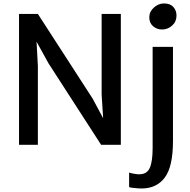

<svg xmlns="http://www.w3.org/2000/svg" viewBox="-20 -822 1080 1090"><path d="M88 0V-743H195L506 -262L565.5 -151L557 -285V-743H666V0H554L255 -463L187.5 -585.5L195 -447V0ZM713 240V157.5Q721 161 739.5 164.2Q758 167.5 770.5 167.5Q814.5 167.5 830.5 130.8Q846.5 94 846.5 19V-556H962V-22Q962 124 915.5 186Q869 248 784 248Q776.5 248 761 247Q745.5 246 731.5 244.2Q717.5 242.5 713 240ZM900 -654.5Q871 -654.5 849.2 -673Q827.5 -691.5 827.5 -723.5Q827.5 -756 853.8 -779.2Q880 -802.5 910.5 -802.5Q946 -802.5 964 -782.5Q982 -762.5 982 -733.5Q982 -699 957.2 -676.8Q932.5 -654.5 900 -654.5Z"/></svg>

Font: Merriweather Sans
Style: Regular
Weight: 400
Designer: Eben Sorkin
Foundry: Eben Sorkin
Version: Version 1.008; ttfautohint (v1.7.19-72a1) -l 8 -r 50 -G 200 